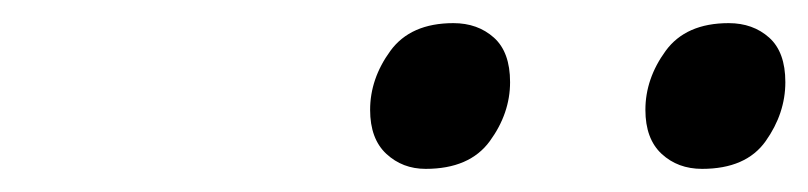

<svg xmlns="http://www.w3.org/2000/svg" viewBox="-20 -815 699 166"><path d="M348 -669Q328 -669 314 -682Q300 -695 300 -720Q300 -747 317.5 -771Q335 -795 372 -795Q393 -795 407 -782.5Q421 -770 421 -744Q421 -717 403.5 -693Q386 -669 348 -669ZM587 -669Q566 -669 552 -682Q538 -695 538 -720Q538 -747 555.5 -771Q573 -795 610 -795Q631 -795 645 -782.5Q659 -770 659 -744Q659 -717 642 -693Q625 -669 587 -669Z"/></svg>

Font: Playwrite IN
Style: Regular
Weight: 400
Designer: Veronika Burian, José Scaglione
Foundry: TypeTogether
Version: Version 1.002